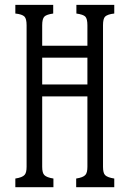

<svg xmlns="http://www.w3.org/2000/svg" viewBox="-20 -780 540 800"><path d="M43.9 0V-36.1Q73.2 -40.5 82.5 -51.3Q90.8 -60.5 90.8 -85V-674.8Q90.8 -701.7 82 -710.9Q72.3 -720.7 43.9 -723.6V-759.8H201.7V-723.6Q173.8 -719.7 165 -710.9Q155.8 -701.7 155.8 -674.8V-589.4H344.2V-674.8Q344.2 -701.7 335.4 -710.9Q326.7 -719.7 298.3 -723.6V-759.8H456.1V-723.6Q428.7 -720.7 418 -710.9Q409.2 -702.1 409.2 -674.8V-85Q409.2 -59.1 418 -50.3Q427.7 -40.5 456.1 -36.1V0H297.4V-36.1Q326.7 -40.5 335.9 -51.3Q344.2 -60.5 344.2 -85V-378.4H155.8V-85Q155.8 -59.1 165 -50.3Q174.8 -40.5 202.6 -36.1V0ZM155.8 -428.2H344.2V-539.6H155.8Z"/></svg>

Font: BIZ UDMincho
Style: Regular
Weight: 400
Monospace: yes
Designer: TypeBank Co., Ltd.
Foundry: Morisawa Inc.
Version: Version 1.06